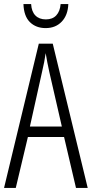

<svg xmlns="http://www.w3.org/2000/svg" viewBox="-20 -930 454 950"><path d="M356 0 297 -252H118L58 0H0L172 -714H241L414 0ZM224 -574Q218 -600 214 -622Q210 -644 206 -667Q200 -624 188 -574L128 -304H286ZM318 -910Q316 -855 285.5 -823Q255 -791 206 -791Q158 -791 128 -820.5Q98 -850 96 -910H134Q136 -873 155 -853.5Q174 -834 207 -834Q240 -834 258.5 -854Q277 -874 280 -910Z"/></svg>

Font: Noto Sans Telugu ExtraCondensed Light
Style: Regular
Weight: 300
Width: 2
Designer: Jelle Bosma - Monotype Design Team
Foundry: Monotype Imaging Inc.
Version: Version 2.005; ttfautohint (v1.8.4.7-5d5b)